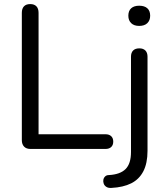

<svg xmlns="http://www.w3.org/2000/svg" viewBox="-20 -730 819 941"><path d="M129 0Q109 0 98 -11.5Q87 -23 87 -43V-667Q87 -688 97.5 -699Q108 -710 128 -710Q148 -710 158.5 -699Q169 -688 169 -667V-72H497Q515 -72 525 -62.5Q535 -53 535 -36Q535 -19 525 -9.5Q515 0 497 0ZM526 191Q511 192 501.5 186Q492 180 488.5 170.5Q485 161 486.5 151.5Q488 142 495 135Q502 128 514 128Q569 125 595.5 98.5Q622 72 622 15V-452Q622 -472 632.5 -482.5Q643 -493 663 -493Q682 -493 692.5 -482.5Q703 -472 703 -452V9Q703 70 682.5 109.5Q662 149 623 168.5Q584 188 526 191ZM662 -603Q637 -603 623 -616.5Q609 -630 609 -653Q609 -677 623 -689.5Q637 -702 662 -702Q688 -702 702 -689.5Q716 -677 716 -653Q716 -630 702 -616.5Q688 -603 662 -603Z"/></svg>

Font: Nunito ExtraLight
Style: Regular
Weight: 400
Version: Version 3.602